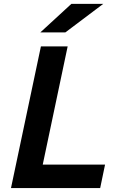

<svg xmlns="http://www.w3.org/2000/svg" viewBox="-20 -949 610 969"><path d="M35.5 0 186.5 -715H321.5L195.7 -118.3H510.2L485.6 0ZM183.5 -785.4 340.1 -929.4H501L309.7 -785.4Z"/></svg>

Font: Wix Madefor Text
Style: Italic
Weight: 400
Italic angle: -12°
Designer: Dalton Maag Ltd
Foundry: Dalton Maag Ltd
Version: Version 3.100